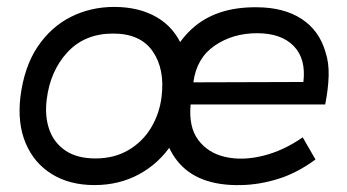

<svg xmlns="http://www.w3.org/2000/svg" viewBox="-20 -525 1003 555"><path d="M253 10Q181 10 129.5 -22Q78 -54 54 -111.5Q30 -169 39 -245Q50 -332 88.5 -389.5Q127 -447 184.5 -476Q242 -505 310 -505Q382 -505 433.5 -475Q485 -445 509 -385.5Q533 -326 523 -237Q513 -163 476 -107.5Q439 -52 381.5 -21Q324 10 253 10ZM256 -67Q310 -67 351 -91Q392 -115 416.5 -155.5Q441 -196 447 -245Q457 -325 421.5 -376.5Q386 -428 307 -428Q225 -428 175 -374Q125 -320 115 -237Q109 -189 122.5 -150.5Q136 -112 169.5 -89.5Q203 -67 256 -67ZM920 -223H531Q525 -158 553 -120.5Q581 -83 630.5 -71.5Q680 -60 739.5 -74.5Q799 -89 855 -128L892 -64Q839 -25 784.5 -8Q730 9 677 10Q550 13 492 -60.5Q434 -134 450 -266Q464 -376 533.5 -440.5Q603 -505 721 -504Q800 -504 851.5 -470.5Q903 -437 921 -374Q931 -344 930 -306Q929 -268 920 -223ZM723 -429Q653 -429 600.5 -393Q548 -357 539 -287L857 -288Q865 -355 829 -392Q793 -429 723 -429Z"/></svg>

Font: Kulim Park
Style: Italic
Weight: 400
Italic angle: -8°
Designer: Noponies / Dale Sattler
Foundry: Noponies
Version: Version 1.000; ttfautohint (v1.8.3)